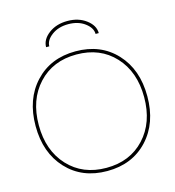

<svg xmlns="http://www.w3.org/2000/svg" viewBox="-133 -1041 1057 1162"><g transform="rotate(-15 396.0 -460.0)"><path d="M561 -810H541Q541 -848 499.5 -879Q458 -910 396 -910Q334 -910 292.5 -879Q251 -848 251 -810H231Q231 -858 278.5 -894Q326 -930 396 -930Q465 -930 513 -894Q561 -858 561 -810ZM142.5 -636.5Q239 -740 396 -740Q553 -740 649.5 -636.5Q746 -533 746 -365Q746 -197 649.5 -93.5Q553 10 396 10Q239 10 142.5 -93.5Q46 -197 46 -365Q46 -533 142.5 -636.5ZM157 -108Q248 -10 396 -10Q544 -10 635 -108Q726 -206 726 -365Q726 -524 635 -622Q544 -720 396 -720Q248 -720 157 -622Q66 -524 66 -365Q66 -206 157 -108Z"/></g></svg>

Font: M PLUS 1p Thin
Style: Regular
Weight: 250
Version: Version 1.062